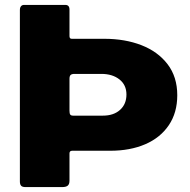

<svg xmlns="http://www.w3.org/2000/svg" viewBox="-20 -762 774 782"><path d="M429 -148H274Q263 -148 263 -137V-26Q263 -12 256 -6Q249 0 233 0H84Q71 0 66 -5.5Q61 -11 61 -23V-721Q61 -731 65.5 -736.5Q70 -742 78 -742H246Q263 -742 263 -723V-615Q263 -604 272 -604H405Q489 -604 556 -578Q623 -552 662.5 -500.5Q702 -449 702 -374Q702 -303 667.5 -252Q633 -201 571.5 -174.5Q510 -148 429 -148ZM393 -461H284Q272 -461 267.5 -456.5Q263 -452 263 -441V-311Q263 -300 266 -295.5Q269 -291 278 -291H399Q443 -291 469 -314.5Q495 -338 495 -377Q495 -416 466.5 -438.5Q438 -461 393 -461Z"/></svg>

Font: Libre Franklin ExtraBold
Style: Regular
Weight: 800
Designer: Pablo Impallari, Rodrigo Fuenzalida
Foundry: Impallari Type
Version: Version 1.002; ttfautohint (v1.5)